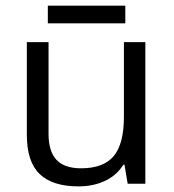

<svg xmlns="http://www.w3.org/2000/svg" viewBox="-20 -645 610 674"><path d="M150.4 -497.1V-174.8Q150.4 -113.8 178.2 -84Q206.1 -54.2 264.6 -54.2Q342.8 -54.2 378.9 -96.7Q415 -139.2 415 -235.8V-497.1H490.2V0H428.2L417 -66.9H413.1Q390.1 -29.8 349.1 -10.3Q308.1 9.3 255.4 9.3Q164.6 9.3 119.4 -33.9Q74.2 -77.1 74.2 -171.9V-497.1ZM147.9 -625H419.9V-563H147.9Z"/></svg>

Font: Bpm'online Open Sans
Style: Regular
Weight: 400
Foundry: Ascender Corporation
Version: Version 1.10